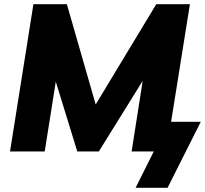

<svg xmlns="http://www.w3.org/2000/svg" viewBox="-20 -725 981 919"><path d="M28 0 140 -705H300L438 -225L728 -705H889L799 -142H941L782 174H629L716 0H610L663 -338L453 0H350L247 -334L194 0Z"/></svg>

Font: Mulish Black
Style: Italic
Weight: 900
Italic angle: -9°
Designer: Vernon Adams
Foundry: Vernon Adams
Version: Version 3.603; ttfautohint (v1.8.3)